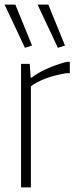

<svg xmlns="http://www.w3.org/2000/svg" viewBox="-25 -819 337 839"><path d="M84 -610 -5 -799H42L115 -620ZM228 -610 139 -799H186L259 -620ZM67 -540H105L109 -480H114Q137 -499 177.5 -517.5Q218 -536 267 -549H280V-499H263Q164 -482 110 -442V0H67Z"/></svg>

Font: Encode Sans Compressed
Style: ExtraLight
Weight: 200
Designer: Pablo Impallari, Andres Torresi
Foundry: Pablo Impallari, Andres Torresi
Version: Version 1.000; ttfautohint (v1.00) -l 8 -r 50 -G 200 -x 14 -